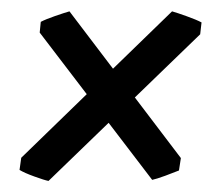

<svg xmlns="http://www.w3.org/2000/svg" viewBox="-20 -422 386 340"><path d="M296.9 -120.1Q288.6 -116.7 272.7 -110.8Q256.8 -105 249.5 -103.5L50.3 -364.3L52.2 -383.3Q60.5 -387.7 77.4 -393.6Q94.2 -399.4 103 -401.9L300.3 -142.1ZM14.6 -121.1 17.6 -142.6 284.7 -401.9Q293.5 -399.4 310.5 -393.3Q327.6 -387.2 336.9 -382.3L334.5 -361.3L65.9 -101.6Q58.6 -103 41 -109.4Q23.4 -115.7 14.6 -121.1Z"/></svg>

Font: Dai Banna SIL SemiBold
Style: Italic
Weight: 600
Italic angle: -11°
Designer: Victor Gaultney
Foundry: SIL International
Version: Version 4.000